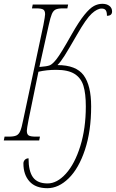

<svg xmlns="http://www.w3.org/2000/svg" viewBox="-43 -738 609 1009"><path d="M80 121Q80 110 87.5 102Q95 94 107 94Q107 162 130.5 194Q154 226 207 226Q257 226 303.5 174.5Q350 123 379 30Q408 -63 408 -179Q408 -246 395.5 -287Q383 -328 349 -349.5Q315 -371 252 -371Q202 -371 159 -361L107 -108Q98 -61 98 -51Q98 -32 108 -26Q118 -20 144 -20H167L163 0H-23L-19 -20H4Q30 -20 43 -26Q56 -32 63.5 -49.5Q71 -67 79 -108L185 -606Q194 -653 194 -663Q194 -682 184 -688Q174 -694 148 -694H125L129 -714H315L311 -694H288Q262 -694 249.5 -688Q237 -682 229.5 -664.5Q222 -647 213 -606L164 -386Q205 -389 219 -395Q233 -401 253 -426Q275 -453 334 -558Q372 -625 400.5 -660Q429 -695 450.5 -706.5Q472 -718 495 -718Q518 -718 532 -707Q546 -696 546 -678Q546 -655 519 -655Q519 -676 512.5 -684.5Q506 -693 491 -693Q468 -693 439 -666.5Q410 -640 363 -558Q317 -478 296.5 -445.5Q276 -413 259 -396Q357 -396 396.5 -342.5Q436 -289 436 -179Q436 -49 403.5 49Q371 147 318 199Q265 251 206 251Q144 251 112 215.5Q80 180 80 121Z"/></svg>

Font: Noto Serif CondThin
Style: Italic
Weight: 250
Width: 3
Italic angle: -12°
Designer: Monotype Design Team
Foundry: Monotype Imaging Inc.
Version: Version 1.001